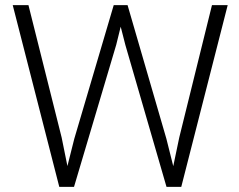

<svg xmlns="http://www.w3.org/2000/svg" viewBox="-20 -731 936 751"><path d="M270.5 -188 424.8 -710.9H479L630.9 -188L657.7 -81.1L681.2 -193.4L809.1 -710.9H870.6L689 0H631.3L470.2 -555.7L452.1 -626.5L434.6 -555.7L269.5 0H211.9L29.8 -710.9H91.3L221.2 -192.9L243.7 -81.5Z"/></svg>

Font: Vazirmatn RD FD ExtraLight
Style: Regular
Weight: 200
Designer: Saber Rastikerdar
Foundry: Saber Rastikerdar
Version: Version 33.003